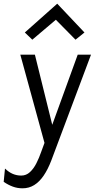

<svg xmlns="http://www.w3.org/2000/svg" viewBox="-35 -774 513 1040"><path d="M87 246Q59.5 246 34.8 237Q10 228 -15 211L-8 139Q13 159 34.5 168Q56 177 80 177Q107 177 127.2 158.2Q147.5 139.5 162.2 110.2Q177 81 188 49L206 0L75 -478H154L248 -98L386 -478H458L243 95Q224.5 143.5 201.5 177.2Q178.5 211 150.2 228.5Q122 246 87 246ZM140 -559 99.5 -598 275 -754 422.5 -598 374 -559 267.5 -667Z"/></svg>

Font: Karla
Style: Italic
Weight: 400
Italic angle: -8°
Designer: Jonathan Pinhorn
Version: Version 2.004;gftools[0.9.33]